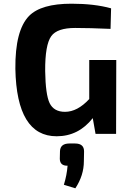

<svg xmlns="http://www.w3.org/2000/svg" viewBox="-20 -723 683 1037"><path d="M608 -399 607 0H496L481 -85Q404 13 286 13Q70 13 63 -351Q61 -559 137 -637Q202 -703 366 -703Q490 -703 580 -678L577 -567Q463 -572 386 -572Q289 -572 257 -528Q223 -481 224 -339Q226 -212 248 -166Q271 -119 331 -119Q398 -119 462 -188V-399ZM385 52Q435 52 434 96L433 148Q433 224 387 294L325 275Q341 223 345 172Q304 173 303 135L304 93Q306 52 355 52Z"/></svg>

Font: Taylor Sans Bold LRS
Style: Bold
Weight: 700
Italic angle: -8°
Designer: Natanael Gama
Version: Version 1.001 September 8, 2015